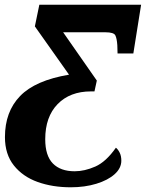

<svg xmlns="http://www.w3.org/2000/svg" viewBox="-20 -556 619 815"><path d="M280 239Q203 239 140 216.5Q77 194 39 146.5Q1 99 1 26Q1 -82 65.5 -148.5Q130 -215 273 -239L128 -444L147 -536H579L546 -329H479L478 -364Q476 -393 469.5 -406Q463 -419 427 -419H248L391 -214L381 -168H366Q277 -168 224.5 -114Q172 -60 172 35Q172 105 204.5 138Q237 171 297 171Q339 171 384.5 151Q430 131 472 71Q481 78 488 92Q495 106 495 126Q495 158 466.5 183.5Q438 209 389 224Q340 239 280 239Z"/></svg>

Font: Noto Serif ExtraBold
Style: Italic
Weight: 800
Italic angle: -12°
Designer: Monotype Design Team
Foundry: Monotype Imaging Inc.
Version: Version 2.013